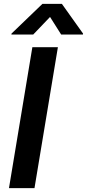

<svg xmlns="http://www.w3.org/2000/svg" viewBox="-20 -971 449 991"><path d="M26.3 0 147 -727.3H278.8L158 0ZM39.4 -797.6 198.9 -951H299.4L408.7 -797.6L408 -792.6H295.8L238.3 -883.5L151.3 -792.6H38.7Z"/></svg>

Font: Inter P Semi Bold
Style: Italic
Weight: 600
Italic angle: 9.39999°
Designer: Rasmus Andersson
Foundry: rsms
Version: Version 3.018;git-588b23468